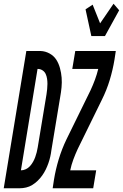

<svg xmlns="http://www.w3.org/2000/svg" viewBox="-65 -1008 658 1028"><path d="M40 0H-45L76 -735H152Q178 -734 200.5 -721.5Q223 -709 236 -689Q249 -669 256 -643.5Q263 -618 265 -592.5Q267 -567 264.5 -540.5Q262 -514 257 -487L210 -203Q208 -186 204 -168.5Q200 -151 194 -134Q188 -117 180 -100.5Q172 -84 161 -68.5Q150 -53 136.5 -40Q123 -27 107.5 -17.5Q92 -8 74.5 -4Q57 0 40 0ZM47 -96Q60 -96 73 -102Q86 -108 95.5 -118.5Q105 -129 112 -141.5Q119 -154 123.5 -166.5Q128 -179 131.5 -192.5Q135 -206 137 -219L184 -503Q186 -517 187.5 -531Q189 -545 189 -559Q189 -573 187 -586.5Q185 -600 179.5 -612Q174 -624 162.5 -631.5Q151 -639 137 -639H136ZM424 -815 393 -958 431 -983 471 -883 543 -988 573 -953 497 -815ZM217 0 224 -46Q233 -101 249.5 -155.5Q266 -210 291 -262L420 -525Q433 -553 443.5 -581.5Q454 -610 461 -639H322L338 -735H555L548 -689Q539 -634 522.5 -579.5Q506 -525 480 -473L351 -210Q338 -182 327.5 -153.5Q317 -125 311 -96H450L434 0Z"/></svg>

Font: Iosevka Term Curly
Style: Bold Italic
Weight: 700
Italic angle: -9°
Designer: Belleve Invis
Foundry: Belleve Invis
Version: Version 32.3.0